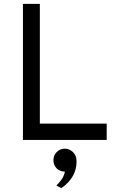

<svg xmlns="http://www.w3.org/2000/svg" viewBox="-20 -720 599 988"><path d="M98 0V-700H185V-84H529V0ZM296 248 270 235Q279 226.5 294 207.5Q309 188.5 314 163Q287 163 271 146Q255 129 255 105Q255 78 272.8 61.5Q290.5 45 313 45Q337 45 355.5 62.5Q374 80 374 111Q374 151.5 354.5 186.2Q335 221 296 248Z"/></svg>

Font: Overpass
Style: Regular
Weight: 400
Designer: Delve Withrington, Dave Bailey, Thomas Jockin
Foundry: Delve Fonts LLC
Version: Version 4.000